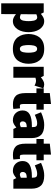

<svg xmlns="http://www.w3.org/2000/svg" viewBox="1131 -1791 860 3162"><g transform="rotate(90 1561.0 -210.0)"><path d="M265 -108Q288 -108 301 -123.5Q314 -139 319.5 -162.5Q325 -186 326.5 -210Q328 -234 328 -250Q328 -267 326.5 -291Q325 -315 319.5 -338.5Q314 -362 301 -377.5Q288 -393 265 -393Q257 -393 243.5 -389Q230 -385 215 -379L214 -122Q230 -116 243.5 -112Q257 -108 265 -108ZM185 -500 208 -453Q235 -476 264.5 -492Q294 -508 325 -508Q372 -508 407 -486Q442 -464 465 -427Q488 -390 499 -344Q510 -298 510 -250Q510 -202 499 -156Q488 -110 465 -73Q442 -36 407 -14Q372 8 325 8Q296 8 267.5 -6.5Q239 -21 213 -43L212 200H35V-500Z M540 -250Q540 -298 552.5 -344Q565 -390 593 -427Q621 -464 668 -486Q715 -508 785 -508Q855 -508 902 -486Q949 -464 977 -427Q1005 -390 1017.5 -344Q1030 -298 1030 -250Q1030 -202 1017.5 -156Q1005 -110 977 -73Q949 -36 902 -14Q855 8 785 8Q715 8 668 -14Q621 -36 593 -73Q565 -110 552.5 -156Q540 -202 540 -250ZM722 -250Q722 -233 723.5 -209Q725 -185 730.5 -161.5Q736 -138 749 -122.5Q762 -107 785 -107Q808 -107 821 -122.5Q834 -138 839.5 -161.5Q845 -185 846.5 -209Q848 -233 848 -250Q848 -267 846.5 -290.5Q845 -314 839.5 -337.5Q834 -361 821 -376.5Q808 -392 785 -392Q762 -392 749 -376.5Q736 -361 730.5 -337.5Q725 -314 723.5 -290.5Q722 -267 722 -250Z M1389 -348Q1348 -373 1309 -373Q1301 -373 1288 -370.5Q1275 -368 1260 -364V0H1080V-500H1230L1253 -453Q1280 -476 1309.5 -492Q1339 -508 1369 -508Q1369 -508 1370 -508Q1386 -508 1404.5 -503.5Q1423 -499 1436 -493Z M1764 -110 1774 0Q1760 3 1742.5 5Q1725 7 1697 7Q1607 7 1560 -39Q1513 -85 1513 -200V-380H1436V-500H1513V-600L1693 -620V-500H1786V-380H1693V-167Q1693 -144 1697.5 -125.5Q1702 -107 1727 -107Q1736 -107 1744.5 -108Q1753 -109 1764 -110Z M1979 -153Q1979 -130 1992 -118.5Q2005 -107 2024 -107Q2032 -107 2045 -111.5Q2058 -116 2074 -123V-220Q2018 -220 1998.5 -201.5Q1979 -183 1979 -153ZM1964 8Q1887 8 1843 -38Q1799 -84 1799 -153Q1799 -233 1863.5 -269Q1928 -305 2049 -305H2074Q2074 -354 2062.5 -373Q2051 -392 2009 -392Q1978 -392 1946 -382Q1914 -372 1892.5 -362.5Q1871 -353 1871 -353L1829 -455Q1829 -455 1846 -463Q1863 -471 1892.5 -481.5Q1922 -492 1959.5 -500Q1997 -508 2039 -508Q2153 -508 2203.5 -454.5Q2254 -401 2254 -302V0H2104L2080 -49Q2053 -25 2023.5 -8.5Q1994 8 1964 8Z M2597 -110 2607 0Q2593 3 2575.5 5Q2558 7 2530 7Q2440 7 2393 -39Q2346 -85 2346 -200V-380H2269V-500H2346V-600L2526 -620V-500H2619V-380H2526V-167Q2526 -144 2530.5 -125.5Q2535 -107 2560 -107Q2569 -107 2577.5 -108Q2586 -109 2597 -110Z M2812 -153Q2812 -130 2825 -118.5Q2838 -107 2857 -107Q2865 -107 2878 -111.5Q2891 -116 2907 -123V-220Q2851 -220 2831.5 -201.5Q2812 -183 2812 -153ZM2797 8Q2720 8 2676 -38Q2632 -84 2632 -153Q2632 -233 2696.5 -269Q2761 -305 2882 -305H2907Q2907 -354 2895.5 -373Q2884 -392 2842 -392Q2811 -392 2779 -382Q2747 -372 2725.5 -362.5Q2704 -353 2704 -353L2662 -455Q2662 -455 2679 -463Q2696 -471 2725.5 -481.5Q2755 -492 2792.5 -500Q2830 -508 2872 -508Q2986 -508 3036.5 -454.5Q3087 -401 3087 -302V0H2937L2913 -49Q2886 -25 2856.5 -8.5Q2827 8 2797 8Z"/></g></svg>

Font: Epunda Sans Black
Style: Regular
Weight: 900
Designer: Simon Atzbach
Foundry: typofactur
Version: Version 2.204; ttfautohint (v1.8.4.7-5d5b)